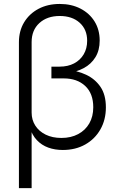

<svg xmlns="http://www.w3.org/2000/svg" viewBox="-20 -757 618 981"><path d="M76.7 204.1V-541Q76.7 -599.1 103.3 -643.1Q129.9 -687 176.8 -711.9Q223.6 -736.8 285.2 -736.8Q345.2 -736.8 391.4 -712.9Q437.5 -689 463.4 -647Q489.3 -605 489.3 -549.8Q489.3 -500 467.5 -464.6Q445.8 -429.2 407.7 -408.9Q369.6 -388.7 320.3 -382.3V-400.9Q374 -396.5 419.7 -375.2Q465.3 -354 493.2 -313.5Q521 -272.9 521 -208.5Q521 -145 492.9 -95.7Q464.8 -46.4 415.3 -18.6Q365.7 9.3 300.8 9.3Q260.3 9.3 226.6 -2.9Q192.9 -15.1 168.5 -40.8Q144 -66.4 132.3 -106L141.6 -112.8V204.1ZM293.9 -52.2Q342.8 -52.2 379.4 -71.8Q416 -91.3 436.3 -126.5Q456.5 -161.6 456.5 -209Q456.5 -279.3 415.3 -317.9Q374 -356.4 305.7 -356.4H242.7V-416.5H284.2Q327.1 -416.5 358.6 -433.1Q390.1 -449.7 407.7 -479.5Q425.3 -509.3 425.3 -548.8Q425.3 -606.4 387 -640.9Q348.6 -675.3 285.2 -675.3Q220.7 -675.3 181.2 -639.2Q141.6 -603 141.6 -542V-181.6Q141.6 -144.5 160.4 -115.2Q179.2 -85.9 213.4 -69.1Q247.6 -52.2 293.9 -52.2Z"/></svg>

Font: Inter 20pt Light
Style: Regular
Weight: 300
Version: Version 4.001;git-66647c0bb